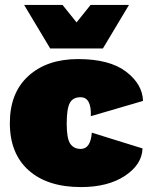

<svg xmlns="http://www.w3.org/2000/svg" viewBox="-20 -750 611 780"><path d="M504 -730 398 -553H184L78 -730H234L291 -659L348 -730ZM297 -510Q425 -510 492 -459Q559 -408 561 -340L349 -278Q352 -355 307 -355Q276 -355 263.5 -331.5Q251 -308 251 -247Q251 -187 265.5 -166Q280 -145 308 -145Q348 -145 353 -211L559 -147Q557 -82 488 -36Q419 10 309 10Q173 10 96.5 -58Q20 -126 20 -250Q20 -373 95.5 -441.5Q171 -510 297 -510Z"/></svg>

Font: Elaine Sans Black
Style: Regular
Weight: 900
Designer: Wei Huang
Foundry: Wei Huang
Version: Version 2.001;December 24, 2019;FontCreator 12.0.0.2547 64-b